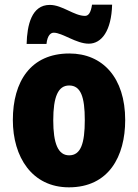

<svg xmlns="http://www.w3.org/2000/svg" viewBox="-20 -792 592 822"><path d="M94 -604H179C183 -642 198 -652 210 -652C247 -652 306 -605 360 -605C415 -605 457 -660 460 -772H374C369 -738 359 -724 344 -724C297 -724 247 -771 193 -771C115 -771 96 -684 94 -604ZM516 -278C516 -460 419 -563 277 -563C112 -563 35 -444 35 -278C35 -120 117 10 275 10C446 10 516 -123 516 -278ZM208 -277C208 -378 229 -426 276 -426C326 -426 343 -377 343 -278C343 -178 326 -127 276 -127C228 -127 208 -179 208 -277Z"/></svg>

Font: Noto Sans Khmer Condensed Black
Style: Regular
Weight: 900
Width: 3
Designer: Danh Hong and the Monotype Design Team
Foundry: Monotype Imaging Inc.
Version: Version 2.004